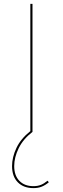

<svg xmlns="http://www.w3.org/2000/svg" viewBox="-20 -678 323 987"><path d="M231 259Q213 274 194.5 281.5Q176 289 152 289Q101 289 71.5 259Q42 229 42 176Q42 130 64.5 82.5Q87 35 136 -4V-658H147V0Q99 37 76 84Q53 131 53 176Q53 224 79.5 251.5Q106 279 152 279Q174 279 191 272Q208 265 224 251Z"/></svg>

Font: Ysabeau Infant Hairline
Style: Regular
Weight: 100
Designer: Christian Thalmann (Catharsis Fonts)
Version: Version 0.003